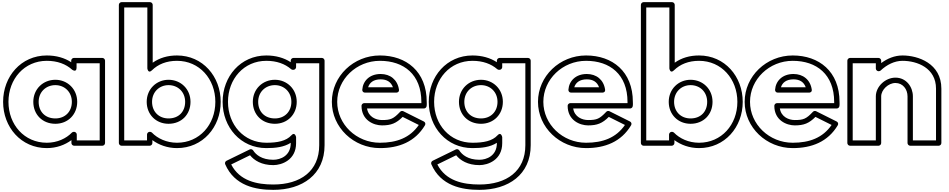

<svg xmlns="http://www.w3.org/2000/svg" viewBox="-20 -1336 8861 1793"><path d="M59 -385C59 -598.3 207.3 -768 417 -768C515.9 -768 595.3 -737.8 653.2 -685.5C653.2 -685.5 695 -654.5 695 -704V-745H911V-25H697V-80C697 -95.1 682.7 -105 672 -105H669C662.1 -105 655 -101.5 651 -97.4C598.8 -43.3 515.2 -3 417 -3C207.2 -3 59 -171.7 59 -385ZM9 -385C9 -148.3 176.8 47 417 47C507 47 586.4 17.7 647 -27.5V0C647 10.7 656.9 25 672 25H936C946.7 25 961 15.1 961 0V-770C961 -780.7 951.1 -795 936 -795H670C659.3 -795 645 -785.1 645 -770V-754.9C582.8 -795.6 505.3 -818 417 -818C176.7 -818 9 -621.7 9 -385ZM291 -385C291 -266.9 375.8 -180 497 -180C614.4 -180 701 -266.8 701 -385C701 -504.7 609.3 -591 497 -591C382.9 -591 291 -504.8 291 -385ZM341 -385C341 -477.2 409.1 -541 497 -541C582.7 -541 651 -477.3 651 -385C651 -293.2 587.6 -230 497 -230C402.2 -230 341 -293.1 341 -385Z M1991 -385C1991 -171.7 1842.8 -3 1633 -3C1534.8 -3 1451.2 -43.3 1399 -97.4C1394.2 -102.3 1386.8 -105 1381 -105H1378C1362.9 -105 1353 -90.7 1353 -80V-25H1140V-1266H1356V-697C1356 -697 1363.2 -644.4 1398.5 -679.2C1456.6 -736.3 1534.5 -768 1633 -768C1842.7 -768 1991 -598.3 1991 -385ZM2041 -385C2041 -621.7 1873.3 -818 1633 -818C1545 -818 1469.4 -795.3 1406 -750.5V-1291C1406 -1301.7 1396.1 -1316 1381 -1316H1115C1104.3 -1316 1090 -1306.1 1090 -1291V0C1090 10.7 1099.9 25 1115 25H1378C1388.7 25 1403 15.1 1403 0V-27.5C1462.4 16.8 1542.8 47 1633 47C1873.2 47 2041 -148.3 2041 -385ZM1759 -385C1759 -504.6 1668.2 -591 1554 -591C1441.7 -591 1350 -504.7 1350 -385C1350 -266.8 1436.6 -180 1554 -180C1675.3 -180 1759 -267.1 1759 -385ZM1709 -385C1709 -292.9 1648.7 -230 1554 -230C1463.4 -230 1400 -293.2 1400 -385C1400 -477.3 1468.3 -541 1554 -541C1641.8 -541 1709 -477.4 1709 -385Z M2139.1 199.7 2315 113.8C2352.9 161.2 2422.4 206 2532 206C2613 206 2745 156.8 2745 1V-56C2745 -56 2733.9 -108.7 2701.5 -72.8C2652.5 -18.7 2570.8 -3 2467 -3C2257.2 -3 2109 -171.7 2109 -385C2109 -598.3 2257.3 -768 2467 -768C2564.1 -768 2640.7 -739.8 2698.7 -690C2703.3 -686.1 2709.4 -684 2715 -684H2720C2735.1 -684 2745 -698.3 2745 -709V-745H2961V20C2961 261.4 2786.5 387 2532 387C2379.5 387 2217.9 353.8 2139.1 199.7ZM2095 165.5C2084 170.9 2077.6 185.4 2083 197.9C2170.1 400.1 2368.8 437 2532 437C2803.5 437 3011 294.6 3011 20V-770C3011 -780.7 3001.1 -795 2986 -795H2720C2709.3 -795 2695 -785.1 2695 -770V-755.2C2633.4 -795.5 2556 -818 2467 -818C2226.7 -818 2059 -621.7 2059 -385C2059 -148.3 2226.8 47 2467 47C2552.3 47 2631.2 38.3 2695 -2.4V1C2695 119.2 2599 156 2532 156C2424.3 156 2368.8 107.8 2344.1 68.7C2338 58.9 2323.8 53.8 2312 59.5ZM2341 -385C2341 -266.9 2425.8 -180 2547 -180C2664.4 -180 2751 -266.8 2751 -385C2751 -504.7 2659.3 -591 2547 -591C2432.9 -591 2341 -504.8 2341 -385ZM2391 -385C2391 -477.2 2459.1 -541 2547 -541C2632.7 -541 2701 -477.3 2701 -385C2701 -293.2 2637.6 -230 2547 -230C2452.2 -230 2391 -293.1 2391 -385Z M3915.2 -373H3381C3365.9 -373 3356 -358.7 3356 -348C3356 -211.4 3471.6 -165 3547 -165C3631.3 -165 3680.5 -184.2 3740.2 -244.4L3891 -169.1C3808.7 -49.2 3684.3 -3 3528 -3C3308 -3 3129 -175.7 3129 -385C3129 -595.3 3308 -768 3528 -768C3750.8 -768 3915 -640.9 3915 -384C3915 -380.6 3915.1 -375.5 3915.2 -373ZM3939 -323C3950 -323 3960.8 -331 3963.4 -342.6C3966.8 -358 3965 -374 3965 -384C3965 -669.1 3773.2 -818 3528 -818C3282 -818 3079 -624.7 3079 -385C3079 -146.3 3282 47 3528 47C3704.3 47 3856 -11.1 3948.5 -166.2C3957.2 -180.8 3949.6 -195.7 3938.2 -201.4L3746.2 -297.4C3736.9 -302 3724.4 -300.2 3716.8 -292.1C3654.3 -225.8 3628.5 -215 3547 -215C3491.5 -215 3420 -243.8 3407.8 -323ZM3388 -471H3681C3690.8 -471 3709.1 -476.8 3705.7 -499.7C3691.9 -592.7 3623.6 -645 3535 -645C3431.5 -645 3369 -580.6 3363.1 -497.8C3362.2 -485 3371.1 -471 3388 -471ZM3417.8 -521C3430.6 -563 3466.3 -595 3535 -595C3593.1 -595 3631.9 -570.1 3649.3 -521Z M4064.1 199.7 4240 113.8C4277.9 161.2 4347.4 206 4457 206C4538 206 4670 156.8 4670 1V-56C4670 -56 4658.9 -108.7 4626.5 -72.8C4577.5 -18.7 4495.8 -3 4392 -3C4182.2 -3 4034 -171.7 4034 -385C4034 -598.3 4182.3 -768 4392 -768C4489.1 -768 4565.7 -739.8 4623.7 -690C4628.3 -686.1 4634.4 -684 4640 -684H4645C4660.1 -684 4670 -698.3 4670 -709V-745H4886V20C4886 261.4 4711.5 387 4457 387C4304.5 387 4142.9 353.8 4064.1 199.7ZM4020 165.5C4009 170.9 4002.6 185.4 4008 197.9C4095.1 400.1 4293.8 437 4457 437C4728.5 437 4936 294.6 4936 20V-770C4936 -780.7 4926.1 -795 4911 -795H4645C4634.3 -795 4620 -785.1 4620 -770V-755.2C4558.4 -795.5 4481 -818 4392 -818C4151.7 -818 3984 -621.7 3984 -385C3984 -148.3 4151.8 47 4392 47C4477.3 47 4556.2 38.3 4620 -2.4V1C4620 119.2 4524 156 4457 156C4349.3 156 4293.8 107.8 4269.1 68.7C4263 58.9 4248.8 53.8 4237 59.5ZM4266 -385C4266 -266.9 4350.8 -180 4472 -180C4589.4 -180 4676 -266.8 4676 -385C4676 -504.7 4584.3 -591 4472 -591C4357.9 -591 4266 -504.8 4266 -385ZM4316 -385C4316 -477.2 4384.1 -541 4472 -541C4557.7 -541 4626 -477.3 4626 -385C4626 -293.2 4562.6 -230 4472 -230C4377.2 -230 4316 -293.1 4316 -385Z M5840.2 -373H5306C5290.9 -373 5281 -358.7 5281 -348C5281 -211.4 5396.6 -165 5472 -165C5556.3 -165 5605.5 -184.2 5665.2 -244.4L5816 -169.1C5733.7 -49.2 5609.3 -3 5453 -3C5233 -3 5054 -175.7 5054 -385C5054 -595.3 5233 -768 5453 -768C5675.8 -768 5840 -640.9 5840 -384C5840 -380.6 5840.1 -375.5 5840.2 -373ZM5864 -323C5875 -323 5885.8 -331 5888.4 -342.6C5891.8 -358 5890 -374 5890 -384C5890 -669.1 5698.2 -818 5453 -818C5207 -818 5004 -624.7 5004 -385C5004 -146.3 5207 47 5453 47C5629.3 47 5781 -11.1 5873.5 -166.2C5882.2 -180.8 5874.6 -195.7 5863.2 -201.4L5671.2 -297.4C5661.9 -302 5649.4 -300.2 5641.8 -292.1C5579.3 -225.8 5553.5 -215 5472 -215C5416.5 -215 5345 -243.8 5332.8 -323ZM5313 -471H5606C5615.8 -471 5634.1 -476.8 5630.7 -499.7C5616.9 -592.7 5548.6 -645 5460 -645C5356.5 -645 5294 -580.6 5288.1 -497.8C5287.2 -485 5296.1 -471 5313 -471ZM5342.8 -521C5355.6 -563 5391.3 -595 5460 -595C5518.1 -595 5556.9 -570.1 5574.3 -521Z M6866 -385C6866 -171.7 6717.8 -3 6508 -3C6409.8 -3 6326.2 -43.3 6274 -97.4C6269.2 -102.3 6261.8 -105 6256 -105H6253C6237.9 -105 6228 -90.7 6228 -80V-25H6015V-1266H6231V-697C6231 -697 6238.2 -644.4 6273.5 -679.2C6331.6 -736.3 6409.5 -768 6508 -768C6717.7 -768 6866 -598.3 6866 -385ZM6916 -385C6916 -621.7 6748.3 -818 6508 -818C6420 -818 6344.4 -795.3 6281 -750.5V-1291C6281 -1301.7 6271.1 -1316 6256 -1316H5990C5979.3 -1316 5965 -1306.1 5965 -1291V0C5965 10.7 5974.9 25 5990 25H6253C6263.7 25 6278 15.1 6278 0V-27.5C6337.4 16.8 6417.8 47 6508 47C6748.2 47 6916 -148.3 6916 -385ZM6634 -385C6634 -504.6 6543.2 -591 6429 -591C6316.7 -591 6225 -504.7 6225 -385C6225 -266.8 6311.6 -180 6429 -180C6550.3 -180 6634 -267.1 6634 -385ZM6584 -385C6584 -292.9 6523.7 -230 6429 -230C6338.4 -230 6275 -293.2 6275 -385C6275 -477.3 6343.3 -541 6429 -541C6516.8 -541 6584 -477.4 6584 -385Z M7770.2 -373H7236C7220.9 -373 7211 -358.7 7211 -348C7211 -211.4 7326.6 -165 7402 -165C7486.3 -165 7535.5 -184.2 7595.2 -244.4L7746 -169.1C7663.7 -49.2 7539.3 -3 7383 -3C7163 -3 6984 -175.7 6984 -385C6984 -595.3 7163 -768 7383 -768C7605.8 -768 7770 -640.9 7770 -384C7770 -380.6 7770.1 -375.5 7770.2 -373ZM7794 -323C7805 -323 7815.8 -331 7818.4 -342.6C7821.8 -358 7820 -374 7820 -384C7820 -669.1 7628.2 -818 7383 -818C7137 -818 6934 -624.7 6934 -385C6934 -146.3 7137 47 7383 47C7559.3 47 7711 -11.1 7803.5 -166.2C7812.2 -180.8 7804.6 -195.7 7793.2 -201.4L7601.2 -297.4C7591.9 -302 7579.4 -300.2 7571.8 -292.1C7509.3 -225.8 7483.5 -215 7402 -215C7346.5 -215 7275 -243.8 7262.8 -323ZM7243 -471H7536C7545.8 -471 7564.1 -476.8 7560.7 -499.7C7546.9 -592.7 7478.6 -645 7390 -645C7286.5 -645 7224 -580.6 7218.1 -497.8C7217.2 -485 7226.1 -471 7243 -471ZM7272.8 -521C7285.6 -563 7321.3 -595 7390 -595C7448.1 -595 7486.9 -570.1 7504.3 -521Z M7943 -25V-745H8159V-696C8159 -680.9 8173.3 -671 8184 -671H8187C8193.5 -671 8200.4 -674.3 8204.1 -677.7C8260.9 -730.8 8332.3 -768 8408 -768C8544.2 -768 8721 -702.2 8721 -508V-25H8505V-436C8505 -523.2 8444.7 -611 8342 -611C8248.7 -611 8159 -528.8 8159 -436V-25ZM7893 0C7893 10.7 7902.9 25 7918 25H8184C8194.7 25 8209 15.1 8209 0V-436C8209 -497.2 8275.3 -561 8342 -561C8411.3 -561 8455 -502.8 8455 -436V0C8455 10.7 8464.9 25 8480 25H8746C8756.7 25 8771 15.1 8771 0V-508C8771 -743.8 8553.8 -818 8408 -818C8333.7 -818 8266.1 -789.2 8209 -746.9V-770C8209 -780.7 8199.1 -795 8184 -795H7918C7907.3 -795 7893 -785.1 7893 -770Z"/></svg>

Font: Poland Can Into
Style: BigWritingsOLn
Weight: 700
Foundry: Cannot Into Space Fonts
Version: Version 0.92